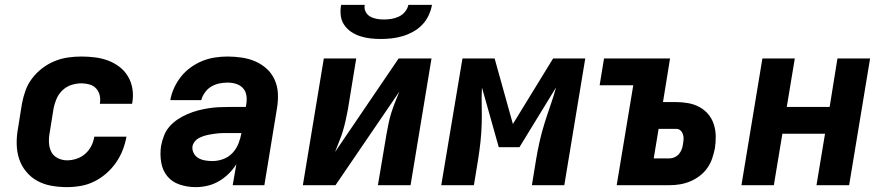

<svg xmlns="http://www.w3.org/2000/svg" viewBox="-20 -760 3640 788"><path d="M255 8Q223 8 191.5 2.5Q160 -3 133.5 -17.5Q107 -32 87.5 -55.5Q68 -79 58.5 -108Q49 -137 48.5 -169.5Q48 -202 54 -234L70 -334Q75 -361 84.5 -388Q94 -415 112 -438.5Q130 -462 153.5 -480Q177 -498 204 -509Q231 -520 258.5 -524Q286 -528 314 -528Q342 -528 370 -524.5Q398 -521 423.5 -511.5Q449 -502 470.5 -485.5Q492 -469 505.5 -446Q519 -423 523.5 -395.5Q528 -368 523 -339Q523 -338 522.5 -336.5Q522 -335 522 -334H390Q390 -335 390 -335.5Q390 -336 390 -336Q393 -353 389 -369.5Q385 -386 374 -397.5Q363 -409 347 -413.5Q331 -418 314 -418Q294 -418 273.5 -411.5Q253 -405 237 -390Q221 -375 212.5 -355.5Q204 -336 200 -316L184 -216Q180 -195 181 -174.5Q182 -154 190.5 -137Q199 -120 217 -111Q235 -102 255 -102Q275 -102 294.5 -108.5Q314 -115 329.5 -128.5Q345 -142 354.5 -160.5Q364 -179 367 -199H499Q494 -171 483.5 -144Q473 -117 456 -92.5Q439 -68 416 -48Q393 -28 366.5 -15Q340 -2 311.5 3Q283 8 255 8Z M783 8Q749 8 717.5 -2.5Q686 -13 666.5 -37Q647 -61 641.5 -94Q636 -127 641 -161Q645 -182 653 -203Q661 -224 676 -241Q691 -258 710 -270.5Q729 -283 750 -292Q771 -301 792 -306.5Q813 -312 834.5 -315.5Q856 -319 877 -320Q898 -321 919 -321H989L991 -334Q994 -352 991 -369.5Q988 -387 976.5 -399Q965 -411 948.5 -416Q932 -421 914 -421Q897 -421 880 -417.5Q863 -414 847.5 -405Q832 -396 821 -380.5Q810 -365 806 -349H679Q683 -374 694.5 -399Q706 -424 723 -445.5Q740 -467 763 -483.5Q786 -500 811 -510Q836 -520 862 -524Q888 -528 914 -528Q944 -528 973.5 -523.5Q1003 -519 1029 -507.5Q1055 -496 1075.5 -477Q1096 -458 1107.5 -432Q1119 -406 1120.5 -376.5Q1122 -347 1117 -317L1065 0H935L950 -86Q936 -64 917.5 -46Q899 -28 877 -15.5Q855 -3 831 2.5Q807 8 783 8ZM852 -99Q874 -99 896 -107Q918 -115 934 -132Q950 -149 958.5 -170.5Q967 -192 971 -214H919Q909 -214 898.5 -214Q888 -214 877.5 -213Q867 -212 857 -210.5Q847 -209 836.5 -207Q826 -205 815.5 -201.5Q805 -198 795.5 -193Q786 -188 779 -179Q772 -170 770 -160Q768 -145 775 -131.5Q782 -118 794.5 -111Q807 -104 822 -101.5Q837 -99 852 -99Z M1223 0 1309 -520H1442L1408 -312Q1404 -290 1399 -267.5Q1394 -245 1387.5 -223Q1381 -201 1372 -179.5Q1363 -158 1355 -136L1616 -520H1751L1665 0H1531L1566 -208Q1570 -230 1574.5 -252.5Q1579 -275 1586 -297Q1593 -319 1601.5 -340.5Q1610 -362 1619 -384L1357 0ZM1543 -600Q1521 -600 1499.5 -602.5Q1478 -605 1458 -611.5Q1438 -618 1421 -629.5Q1404 -641 1392.5 -658Q1381 -675 1378.5 -696.5Q1376 -718 1380 -740H1477Q1474 -725 1480.5 -712Q1487 -699 1499.5 -692Q1512 -685 1526.5 -682.5Q1541 -680 1556 -680Q1571 -680 1586.5 -682.5Q1602 -685 1617 -692Q1632 -699 1642.5 -712Q1653 -725 1656 -740H1753Q1749 -718 1739 -696.5Q1729 -675 1712.5 -658Q1696 -641 1675 -629.5Q1654 -618 1632 -611.5Q1610 -605 1587.5 -602.5Q1565 -600 1543 -600Z M1791 0 1878 -520H2010L2085 -251L2250 -520H2382L2296 0H2163L2180 -104Q2186 -141 2194.5 -178.5Q2203 -216 2214.5 -253Q2226 -290 2239 -327Q2252 -364 2262 -401L2112 -156H2027L1958 -401Q1956 -364 1957 -327Q1958 -290 1957 -253Q1956 -216 1952 -178.5Q1948 -141 1942 -104L1925 0Z M2511 0 2579 -410H2441L2459 -520H2730L2701 -341H2756Q2781 -341 2805.5 -336.5Q2830 -332 2851 -320.5Q2872 -309 2887 -291Q2902 -273 2909.5 -250Q2917 -227 2917.5 -202Q2918 -177 2914 -151Q2910 -131 2903 -110Q2896 -89 2883 -70.5Q2870 -52 2851.5 -38Q2833 -24 2812.5 -15.5Q2792 -7 2771 -3.5Q2750 0 2729 0ZM2729 -110Q2739 -110 2749.5 -115Q2760 -120 2767 -128.5Q2774 -137 2778 -147.5Q2782 -158 2783 -169Q2785 -179 2785.5 -189Q2786 -199 2783 -208.5Q2780 -218 2773 -224.5Q2766 -231 2756 -231H2683L2663 -110Z M3023 0 3109 -520H3242L3209 -321H3385L3417 -520H3551L3465 0H3331L3366 -211H3191L3156 0Z"/></svg>

Font: Iosevka SS04 XBd Ex Obl
Style: Regular
Weight: 800
Width: 7
Italic angle: -9°
Monospace: yes
Designer: Belleve Invis
Foundry: Belleve Invis
Version: Version 19.0.0; ttfautohint (v1.8.4)